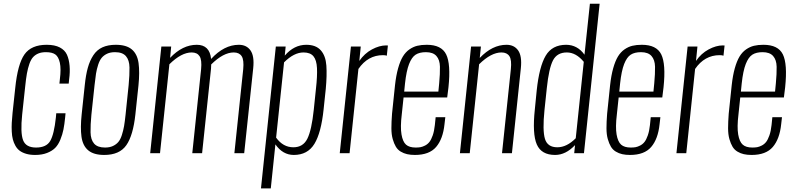

<svg xmlns="http://www.w3.org/2000/svg" viewBox="-20 -830 4299 1040"><path d="M170.4 9.3Q143.1 9.3 122.1 3.2Q101.1 -2.9 86.9 -13.4Q72.8 -23.9 63.5 -40.5Q54.2 -57.1 49.6 -75Q44.9 -92.8 43.7 -117.4Q42.5 -142.1 43.7 -164.8Q44.9 -187.5 47.9 -217.3L62.5 -353Q75.7 -482.9 112.5 -535.2Q149.4 -587.4 232.9 -587.4Q276.4 -587.4 304 -573Q331.5 -558.6 342.8 -533.4Q354 -508.3 356.9 -474.1Q359.9 -439.9 354.5 -400.4L352.1 -377H301.8L304.2 -399.9Q311.5 -457 304.2 -490Q296.9 -522.9 279.5 -535.2Q262.2 -547.4 229 -547.4Q205.1 -547.4 188.2 -540.5Q171.4 -533.7 159.4 -520.8Q147.5 -507.8 139.2 -484.1Q130.9 -460.4 125.7 -431.6Q120.6 -402.8 116.2 -359.4L100.1 -209.5Q89.8 -110.8 105 -70.8Q120.1 -30.8 175.3 -30.8Q231 -30.8 252 -66.4Q272.9 -102.1 282.7 -193.8L284.7 -216.3H335L333 -194.8Q329.1 -155.8 323.7 -128.7Q318.4 -101.6 306.9 -73.5Q295.4 -45.4 278.8 -28.8Q262.2 -12.2 234.9 -1.5Q207.5 9.3 170.4 9.3Z M544.4 9.3Q487.8 9.3 458 -15.6Q428.2 -40.5 421.4 -89.4Q414.6 -138.2 422.4 -210.9L439 -367.2Q444.8 -423.8 455.6 -462.6Q466.3 -501.5 485.6 -530.8Q504.9 -560.1 534.9 -573.7Q564.9 -587.4 607.4 -587.4Q664.1 -587.4 693.8 -562.5Q723.6 -537.6 730.5 -488.5Q737.3 -439.5 730 -367.2L713.4 -210.9Q701.2 -96.2 664.3 -43.5Q627.4 9.3 544.4 9.3ZM548.8 -30.8Q573.7 -30.8 591.6 -39.1Q609.4 -47.4 620.8 -60.8Q632.3 -74.2 640.1 -98.6Q647.9 -123 652.1 -147.2Q656.2 -171.4 660.2 -209L676.8 -369.1Q682.1 -424.8 681.4 -464.6Q680.7 -504.4 662.1 -525.9Q643.6 -547.4 603 -547.4Q578.1 -547.4 560.3 -539.1Q542.5 -530.8 531 -517.1Q519.5 -503.4 511.7 -479.2Q503.9 -455.1 500 -430.7Q496.1 -406.2 492.2 -369.1L475.1 -209Q469.7 -152.8 470.5 -113.3Q471.2 -73.7 489.7 -52.2Q508.3 -30.8 548.8 -30.8Z M793.5 0 854 -578.1H907.2L901.4 -516.6Q968.8 -587.4 1045.9 -587.4Q1115.7 -587.4 1123.5 -510.7Q1193.8 -587.4 1273.9 -587.4Q1315.4 -587.4 1336.9 -556.9Q1358.4 -526.4 1351.6 -460.9L1302.7 0H1249.5L1297.4 -455.1Q1302.2 -505.4 1289.1 -525.6Q1275.9 -545.9 1246.1 -545.9Q1189.9 -545.9 1124 -481Q1124 -473.6 1123 -458L1074.7 0H1021.5L1069.3 -455.1Q1074.2 -505.4 1061 -525.6Q1047.9 -545.9 1018.1 -545.9Q962.4 -545.9 897.5 -481.9L846.7 0Z M1569.3 -32.2Q1621.6 -32.2 1644.8 -78.6Q1668 -125 1679.7 -236.3L1691.4 -349.1Q1699.2 -417.5 1697 -461.2Q1694.8 -504.9 1677.7 -525.4Q1660.6 -545.9 1624 -545.9Q1572.3 -545.9 1518.6 -492.2L1475.6 -84.5Q1513.2 -32.2 1569.3 -32.2ZM1393.6 190.4 1474.1 -578.1H1527.3L1522.5 -528.8Q1572.8 -587.4 1639.2 -587.4Q1690.9 -587.4 1717.5 -557.6Q1744.1 -527.8 1747.8 -474.9Q1751.5 -421.9 1744.6 -348.6L1732.9 -237.8Q1719.7 -110.8 1683.1 -50.8Q1646.5 9.3 1571.3 9.3Q1511.7 9.3 1471.7 -47.9L1446.8 190.4Z M1820.3 0 1880.9 -578.1H1934.1L1926.3 -500Q1954.1 -540.5 1994.6 -562.3Q2035.2 -584 2071.3 -584Q2071.8 -584 2075.9 -583.7Q2080.1 -583.5 2081.1 -583.5L2075.2 -528.3Q2067.4 -531.2 2054.2 -531.2Q1972.7 -531.2 1921.4 -456.5L1873.5 0Z M2169.4 -334H2354.5L2358.9 -378.9Q2363.8 -431.2 2363 -468.5Q2362.3 -505.9 2344 -526.6Q2325.7 -547.4 2287.1 -547.4Q2252.4 -547.4 2231.4 -533.9Q2210.4 -520.5 2195.8 -483.2Q2181.2 -445.8 2173.8 -377.9ZM2227.5 9.3Q2203.6 9.3 2185.3 5.1Q2167 1 2150.6 -8.8Q2134.3 -18.6 2124.3 -35.2Q2114.3 -51.8 2107.2 -76.7Q2100.1 -101.6 2100.1 -135.5Q2100.1 -169.4 2103.5 -213.9L2119.6 -368.2Q2125.5 -421.4 2136.5 -460.4Q2147.5 -499.5 2162.1 -523.7Q2176.8 -547.9 2197.5 -562.3Q2218.3 -576.7 2240.2 -582Q2262.2 -587.4 2291.5 -587.4Q2371.1 -587.4 2396.7 -535.4Q2422.4 -483.4 2409.2 -357.4L2402.3 -302.2H2166L2156.2 -210Q2147.9 -141.6 2154.8 -101.8Q2161.6 -62 2179.4 -46.4Q2197.3 -30.8 2231.4 -30.8Q2246.1 -30.8 2257.3 -32.7Q2268.6 -34.7 2282.5 -41.7Q2296.4 -48.8 2306.2 -61.3Q2315.9 -73.7 2324 -96.9Q2332 -120.1 2335.4 -152.3L2339.8 -195.3H2392.1L2387.7 -157.2Q2379.4 -77.1 2342.3 -33.9Q2305.2 9.3 2227.5 9.3Z M2471.2 0 2531.7 -578.1H2585L2578.6 -516.1Q2646.5 -587.4 2723.6 -587.4Q2765.1 -587.4 2786.6 -556.9Q2808.1 -526.4 2801.3 -460.9L2752.9 0H2699.2L2747.1 -455.1Q2752.4 -505.4 2739.3 -525.6Q2726.1 -545.9 2696.3 -545.9Q2640.1 -545.9 2575.2 -481.9L2524.4 0Z M2999 -32.2Q3049.8 -32.2 3098.6 -81.1L3142.1 -495.1Q3100.1 -545.9 3050.3 -545.9Q2997.6 -545.9 2975.3 -502.9Q2953.1 -460 2941.9 -353L2929.2 -232.9Q2918 -123 2931.9 -77.6Q2945.8 -32.2 2999 -32.2ZM2986.8 9.3Q2912.6 9.3 2887.7 -47.6Q2862.8 -104.5 2877 -237.3L2887.2 -340.3Q2900.9 -469.2 2935.8 -528.3Q2970.7 -587.4 3046.9 -587.4Q3107.9 -586.9 3146 -533.7L3175.3 -809.6H3228L3143.1 0H3090.3L3094.7 -43.9Q3044.4 9.3 2986.8 9.3Z M3334.5 -334H3519.5L3523.9 -378.9Q3528.8 -431.2 3528.1 -468.5Q3527.3 -505.9 3509 -526.6Q3490.7 -547.4 3452.1 -547.4Q3417.5 -547.4 3396.5 -533.9Q3375.5 -520.5 3360.8 -483.2Q3346.2 -445.8 3338.9 -377.9ZM3392.6 9.3Q3368.7 9.3 3350.3 5.1Q3332 1 3315.7 -8.8Q3299.3 -18.6 3289.3 -35.2Q3279.3 -51.8 3272.2 -76.7Q3265.1 -101.6 3265.1 -135.5Q3265.1 -169.4 3268.6 -213.9L3284.7 -368.2Q3290.5 -421.4 3301.5 -460.4Q3312.5 -499.5 3327.1 -523.7Q3341.8 -547.9 3362.5 -562.3Q3383.3 -576.7 3405.3 -582Q3427.2 -587.4 3456.5 -587.4Q3536.1 -587.4 3561.8 -535.4Q3587.4 -483.4 3574.2 -357.4L3567.4 -302.2H3331.1L3321.3 -210Q3313 -141.6 3319.8 -101.8Q3326.7 -62 3344.5 -46.4Q3362.3 -30.8 3396.5 -30.8Q3411.1 -30.8 3422.4 -32.7Q3433.6 -34.7 3447.5 -41.7Q3461.4 -48.8 3471.2 -61.3Q3481 -73.7 3489 -96.9Q3497.1 -120.1 3500.5 -152.3L3504.9 -195.3H3557.1L3552.7 -157.2Q3544.4 -77.1 3507.3 -33.9Q3470.2 9.3 3392.6 9.3Z M3644 0 3704.6 -578.1H3757.8L3750 -500Q3777.8 -540.5 3818.4 -562.3Q3858.9 -584 3895 -584Q3895.5 -584 3899.7 -583.7Q3903.8 -583.5 3904.8 -583.5L3898.9 -528.3Q3891.1 -531.2 3877.9 -531.2Q3796.4 -531.2 3745.1 -456.5L3697.3 0Z M3993.2 -334H4178.2L4182.6 -378.9Q4187.5 -431.2 4186.8 -468.5Q4186 -505.9 4167.7 -526.6Q4149.4 -547.4 4110.8 -547.4Q4076.2 -547.4 4055.2 -533.9Q4034.2 -520.5 4019.5 -483.2Q4004.9 -445.8 3997.6 -377.9ZM4051.3 9.3Q4027.3 9.3 4009 5.1Q3990.7 1 3974.4 -8.8Q3958 -18.6 3948 -35.2Q3938 -51.8 3930.9 -76.7Q3923.8 -101.6 3923.8 -135.5Q3923.8 -169.4 3927.2 -213.9L3943.4 -368.2Q3949.2 -421.4 3960.2 -460.4Q3971.2 -499.5 3985.8 -523.7Q4000.5 -547.9 4021.2 -562.3Q4042 -576.7 4064 -582Q4085.9 -587.4 4115.2 -587.4Q4194.8 -587.4 4220.5 -535.4Q4246.1 -483.4 4232.9 -357.4L4226.1 -302.2H3989.7L3980 -210Q3971.7 -141.6 3978.5 -101.8Q3985.4 -62 4003.2 -46.4Q4021 -30.8 4055.2 -30.8Q4069.8 -30.8 4081.1 -32.7Q4092.3 -34.7 4106.2 -41.7Q4120.1 -48.8 4129.9 -61.3Q4139.6 -73.7 4147.7 -96.9Q4155.8 -120.1 4159.2 -152.3L4163.6 -195.3H4215.8L4211.4 -157.2Q4203.1 -77.1 4166 -33.9Q4128.9 9.3 4051.3 9.3Z"/></svg>

Font: Oswald
Style: Extra-Light
Weight: 200
Designer: Vernon Adams
Foundry: Vernon Adams
Version: 3.0; ttfautohint (v0.94.23-7a4d-dirty) -l 8 -r 50 -G 200 -x 